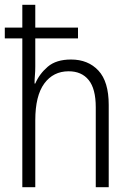

<svg xmlns="http://www.w3.org/2000/svg" viewBox="-20 -780 540 800"><path d="M73 0V-620H0V-665H73V-760H127V-665H305V-620H127V-503Q127 -483 125.5 -466.5Q124 -450 124 -432H127Q144 -472 179 -502Q214 -532 276 -532Q347 -532 390 -486Q433 -440 433 -343V0H379V-333Q379 -410 349.5 -446.5Q320 -483 266 -483Q202 -483 164.5 -432Q127 -381 127 -279V0Z"/></svg>

Font: Noto Sans Mono ExtraCondensed Light
Style: Regular
Weight: 300
Width: 2
Designer: Monotype Design Team
Foundry: Monotype Imaging Inc.
Version: Version 2.014; ttfautohint (v1.8.4.7-5d5b)